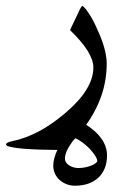

<svg xmlns="http://www.w3.org/2000/svg" viewBox="-94 -250 458 626"><path d="M254.9 256.8Q254.9 280.8 247.3 299.1Q239.7 317.4 226.1 329.8Q212.4 342.3 193.4 348.9Q174.3 355.5 150.4 355.5Q135.7 355.5 122.6 350.3Q109.4 345.2 99.9 336.4Q90.3 327.6 85 315.7Q79.6 303.7 79.6 289.6Q79.6 279.3 83 266.1Q86.4 252.9 93.3 238.3Q91.8 238.8 88.9 238.8Q64.9 238.8 36.1 237.8Q7.3 236.8 -17.1 234.9Q-41.5 232.9 -57.9 229.5Q-74.2 226.1 -74.2 220.7Q-74.2 214.4 -53.2 210Q-10.7 201.2 32 178.7Q74.7 156.2 118.2 119.1Q210.4 41.5 210.4 -30.3Q210.4 -78.6 134.3 -151.9L167 -220.7Q171.9 -230 174.3 -230.5Q178.7 -229.5 186 -220Q193.4 -210.4 201.7 -196.8Q210 -183.1 217.5 -167Q225.1 -150.9 231 -136.7Q253.9 -82 253.9 -42.5Q253.9 63.5 187 156.7Q254.9 200.7 254.9 256.8ZM223.1 275.4Q223.1 268.6 216.3 257.8Q209.5 247.1 199 235.8Q188.5 224.6 175.8 215.1Q163.1 205.6 151.9 200.7L143.6 209.5Q117.7 244.1 117.7 267.1Q117.7 273.9 121.3 279.5Q125 285.2 131.6 289.3Q138.2 293.5 146 295.7Q153.8 297.9 161.6 297.9Q173.8 297.9 184.6 295.4Q195.3 293 204.1 289.6Q212.9 286.1 218 282Q223.1 277.8 223.1 275.4Z"/></svg>

Font: XB Kayhan
Style: Regular
Weight: 400
Designer: Behnam
Foundry: Irmug
Version: Version 7.300 2009